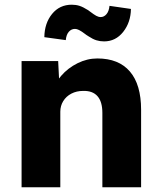

<svg xmlns="http://www.w3.org/2000/svg" viewBox="-20 -788 677 808"><path d="M70.8 -531H224.8L230.8 -411L197.8 -399Q208.4 -435.4 237.1 -468.6Q265.8 -501.8 306.3 -521.9Q346.8 -542 389.6 -542Q479.6 -542 526.7 -487Q573.8 -432 573.8 -326V0H410.8V-313Q410.8 -360 390.2 -383.3Q369.6 -406.6 329.8 -405.4Q302.2 -405.4 280.3 -394Q258.4 -382.6 246.1 -362.5Q233.8 -342.4 233.8 -318V0H152.8H70.8ZM352.8 -635 342.2 -641.8Q341.2 -643.2 339.2 -644.2Q322.2 -657 312.6 -661.7Q303 -666.4 295.6 -666.4Q280.4 -666.4 269.7 -654.4Q259 -642.4 256.8 -619.2L166.6 -631.6Q167.4 -690.4 199.1 -729.3Q230.8 -768.2 282 -768.2Q299.6 -768.2 314.6 -763.4Q329.6 -758.6 351.2 -745L356 -741.4L358.4 -739.6Q375.2 -726.8 384.9 -721.5Q394.6 -716.2 403.8 -716.2Q417.8 -716.2 428.2 -728.5Q438.6 -740.8 440.8 -763.4L531 -750.4Q530.2 -694 498.5 -653.9Q466.8 -613.8 418 -613.8Q401 -613.8 386 -618.4Q371 -623 352.8 -635Z"/></svg>

Font: Easer Grotesk Variable
Style: Regular
Weight: 400
Designer: Boardeaser, Bonnie Shaver-Troup, Thomas Jockin
Foundry: Lexend
Version: Version 1.001;Glyphs 3.1.2 (3151)